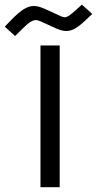

<svg xmlns="http://www.w3.org/2000/svg" viewBox="-99 -804 415 824"><path d="M164.6 -733.4 101.6 -762.2Q85.9 -769.5 72.5 -773.9Q59.1 -778.3 45.9 -778.3Q25.9 -778.3 3.7 -764.9Q-18.6 -751.5 -50.3 -718.8L-78.6 -689.5L-34.2 -649.4L-6.3 -677.2Q16.6 -700.2 30.3 -709Q43.9 -717.8 54.7 -717.8Q60.1 -717.8 65.9 -715.8Q71.8 -713.9 78.6 -710.9L141.6 -682.1Q167 -670.9 185.5 -670.9Q205.1 -670.9 224.4 -682.4Q243.7 -693.8 269.5 -718.3L296.9 -744.1L252.4 -784.2L227.5 -761.7Q209 -745.1 198.2 -737.5Q187.5 -730 178.7 -730Q171.4 -730 164.6 -733.4ZM157.2 -608.9H74.7V-0.5H157.2Z"/></svg>

Font: Vazirmatn NL
Style: Regular
Weight: 400
Designer: Saber Rastikerdar
Foundry: Saber Rastikerdar
Version: Version 33.003